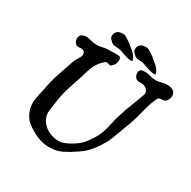

<svg xmlns="http://www.w3.org/2000/svg" viewBox="-187 -1046 1226 1231"><g transform="rotate(30 426.0 -430.5)"><path d="M494.1 -817.4Q494.1 -835 503.4 -846.2Q512.7 -857.4 524.9 -860.8Q537.1 -864.3 550.8 -864.3Q561.5 -864.3 571.3 -859.4Q581.1 -854.5 592.8 -845.7Q604.5 -836.9 613.3 -833Q623 -822.3 640.6 -809.1Q658.2 -795.9 670.4 -781.7Q682.6 -767.6 690.4 -744.1Q683.6 -739.3 682.6 -739.3Q662.1 -741.2 647 -745.1Q631.8 -749 615.2 -755.4Q598.6 -761.7 585 -765.6Q575.2 -768.6 560.1 -768.6Q544.9 -768.6 533.7 -771.5Q522.5 -774.4 511.7 -786.1Q507.8 -790 505.9 -792Q503.9 -793.9 500.5 -797.9Q497.1 -801.8 495.6 -806.6Q494.1 -811.5 494.1 -817.4ZM323.2 -817.4Q323.2 -835 332.5 -846.2Q341.8 -857.4 354 -860.8Q366.2 -864.3 379.9 -864.3Q390.6 -864.3 400.4 -859.4Q410.2 -854.5 421.9 -845.7Q433.6 -836.9 442.4 -833Q452.1 -822.3 469.7 -809.1Q487.3 -795.9 499.5 -781.7Q511.7 -767.6 519.5 -744.1Q512.7 -739.3 511.7 -739.3Q491.2 -741.2 476.1 -745.1Q460.9 -749 444.3 -755.4Q427.7 -761.7 414.1 -765.6Q404.3 -768.6 389.2 -768.6Q374 -768.6 362.8 -771.5Q351.6 -774.4 340.8 -786.1Q336.9 -790 335 -792Q333 -793.9 329.6 -797.9Q326.2 -801.8 324.7 -806.6Q323.2 -811.5 323.2 -817.4ZM223.6 -619.1Q223.6 -648.4 193.4 -648.4Q190.4 -648.4 184.6 -647.9Q178.7 -647.5 175.8 -647.5Q156.2 -647.5 149.4 -658.2Q137.7 -672.9 137.7 -691.4Q137.7 -709 149.4 -719.7Q168 -730.5 186.5 -730.5Q198.2 -730.5 222.7 -724.1Q247.1 -717.8 261.7 -717.8H270.5Q287.1 -717.8 309.6 -723.6Q332 -729.5 382.8 -729.5Q413.1 -729.5 432.6 -728.5Q442.4 -717.8 442.4 -701.2Q442.4 -673.8 416 -650.4Q412.1 -647.5 407.2 -647.5Q402.3 -647.5 393.6 -650.4Q384.8 -653.3 380.9 -653.3Q377 -653.3 372.1 -650.4Q339.8 -625 323.2 -594.2Q306.6 -563.5 291.5 -511.2Q276.4 -459 267.6 -435.5Q231.4 -335 223.6 -257.8Q222.7 -250 218.8 -224.1Q214.8 -198.2 214.8 -185.5Q214.8 -161.1 228.5 -134.8Q265.6 -73.2 345.7 -62.5Q351.6 -61.5 363.3 -61.5Q401.4 -61.5 459 -97.7Q493.2 -119.1 513.7 -142.1Q534.2 -165 557.6 -204.1Q576.2 -234.4 585.9 -265.6Q595.7 -296.9 604 -335.4Q612.3 -374 622.1 -402.3Q634.8 -446.3 660.2 -509.8Q685.5 -573.2 694.3 -602.5Q692.4 -621.1 676.8 -634.8Q661.1 -648.4 639.6 -648.4H624Q603.5 -648.4 594.7 -660.2Q583 -674.8 583 -692.4Q583 -709 594.7 -719.7Q611.3 -723.6 627 -723.6Q643.6 -723.6 666 -716.8Q688.5 -710 706.1 -710Q721.7 -710 746.1 -716.3Q770.5 -722.7 785.2 -722.7Q851.6 -722.7 851.6 -673.8Q851.6 -653.3 834 -632.8Q826.2 -624 806.2 -623.5Q786.1 -623 778.3 -615.2Q754.9 -570.3 734.4 -487.3Q713.9 -404.3 694.3 -359.4Q687.5 -340.8 673.3 -302.7Q659.2 -264.6 652.3 -247.1Q645.5 -229.5 629.9 -201.7Q614.3 -173.8 594.7 -148.4Q566.4 -111.3 539.1 -89.4Q511.7 -67.4 466.8 -40Q424.8 -15.6 397.9 -6.3Q371.1 2.9 326.2 2.9Q272.5 2.9 215.8 -27.3Q171.9 -50.8 148.4 -71.8Q125 -92.8 110.4 -129.9Q98.6 -160.2 98.6 -191.4Q98.6 -209 102.1 -229Q105.5 -249 111.8 -275.4Q118.2 -301.8 121.1 -318.4Q128.9 -360.4 139.2 -395.5Q149.4 -430.7 166 -476.6Q182.6 -522.5 191.4 -550.8Q195.3 -562.5 209.5 -584.5Q223.6 -606.4 223.6 -619.1Z"/></g></svg>

Font: Essays1743
Style: Italic
Weight: 500
Italic angle: -10°
Designer: Based on the typeface in a 1743 English translation of the essays of Montaigne.  PostScript/TrueType font designed by Jo
Version: Version 002.100